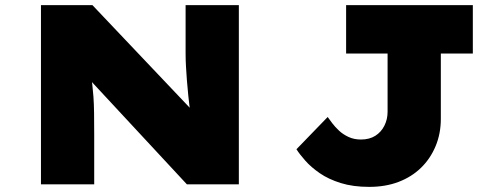

<svg xmlns="http://www.w3.org/2000/svg" viewBox="-20 -720 1947 750"><path d="M140 0V-700H341L763 -255L725 -269Q719 -313 715.5 -346.5Q712 -380 710 -407.5Q708 -435 706.5 -460Q705 -485 705 -511.5Q705 -538 705 -570V-700H913V0H710L255 -490L328 -466Q332 -447 335 -429Q338 -411 340.5 -390Q343 -369 345 -342Q347 -315 347.5 -278Q348 -241 348 -191V0ZM1422 10Q1359 10 1311 -5Q1263 -20 1229 -43.5Q1195 -67 1172.5 -92.5Q1150 -118 1138 -137L1260 -263Q1267 -253 1278 -238.5Q1289 -224 1304.5 -209.5Q1320 -195 1341.5 -185Q1363 -175 1390 -175Q1423 -175 1446 -189.5Q1469 -204 1481.5 -229Q1494 -254 1494 -283V-511H1332V-700H1827V-511H1702V-256Q1702 -198 1681.5 -149Q1661 -100 1624.5 -64.5Q1588 -29 1537 -9.5Q1486 10 1422 10Z"/></svg>

Font: Lexend Peta Black
Style: Regular
Weight: 900
Version: Version 1.007